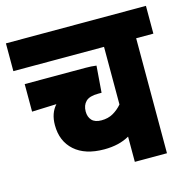

<svg xmlns="http://www.w3.org/2000/svg" viewBox="-95 -715 799 808"><g transform="rotate(-15 305.0 -311.0)"><path d="M610 -501H535V0H395V-110Q350 -84 285 -84Q202 -84 156 -125Q110 -166 110 -236Q110 -288 139 -320L32 -316V-436H295Q323 -436 344 -433L335 -317H320Q282 -317 266 -301Q250 -285 250 -258Q250 -234 263.5 -219.5Q277 -205 305 -205Q334 -205 356 -217.5Q378 -230 395 -250V-501H0V-622H610Z"/></g></svg>

Font: Noto Sans Devanagari Condensed ExtraBold
Style: Regular
Weight: 800
Width: 3
Designer: Jelle Bosma - Monotype Design Team
Foundry: Monotype Imaging Inc.
Version: Version 2.004; ttfautohint (v1.8.4.7-5d5b)